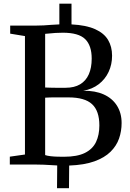

<svg xmlns="http://www.w3.org/2000/svg" viewBox="-20 -880 695 1027"><path d="M285 126.5 286 5Q267 4 250 3Q233 2 213 1Q193 0 165 0H32.5V-42L113.5 -53.5V-687L34.5 -700V-743H167.5Q192.5 -743 213.8 -744.2Q235 -745.5 255.5 -747.2Q276 -749 297.5 -749.5V-860.5H362.5V-749.5Q441 -745.5 488.8 -724Q536.5 -702.5 558 -666.5Q579.5 -630.5 579.5 -582Q579.5 -535 561 -495.5Q542.5 -456 508 -429.5Q473.5 -403 425.5 -394.5Q489 -395.5 535 -374.8Q581 -354 605.8 -314.5Q630.5 -275 630.5 -222Q630.5 -178.5 616.8 -139Q603 -99.5 571 -68Q539 -36.5 485 -17Q431 2.5 350 5.5L349 126.5ZM322 -41.5Q393 -41.5 434.5 -62.2Q476 -83 493.8 -120.8Q511.5 -158.5 511.5 -209Q511.5 -287 472.2 -323Q433 -359 346.5 -359Q333.5 -359 316.2 -359Q299 -359 281 -359Q263 -359 247.5 -358.8Q232 -358.5 221.5 -357.5V-50.5Q233 -46.5 250.5 -44.5Q268 -42.5 287 -42Q306 -41.5 322 -41.5ZM331 -410.5Q377.5 -410.5 408.5 -429Q439.5 -447.5 455 -482.5Q470.5 -517.5 470.5 -566.5Q470.5 -636.5 435.5 -670.8Q400.5 -705 316.5 -705Q295 -705 276.8 -703.8Q258.5 -702.5 244.5 -701Q230.5 -699.5 221.5 -699V-412Q232 -411.5 246.8 -411Q261.5 -410.5 277.2 -410.5Q293 -410.5 307.2 -410.5Q321.5 -410.5 331 -410.5Z"/></svg>

Font: Merriweather 48pt
Style: Regular
Weight: 400
Version: Version 2.100